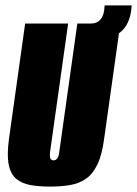

<svg xmlns="http://www.w3.org/2000/svg" viewBox="-20 -678 507 710"><path d="M165 12Q125 12 93.5 6.5Q62 1 41 -16Q20 -33 12.5 -68Q5 -103 13 -163L73 -591H232L165 -115Q164 -104 165 -97Q166 -90 169.5 -87.5Q173 -85 178 -85Q183 -85 187 -87.5Q191 -90 194.5 -97Q198 -104 199 -115L266 -591H425L365 -164Q357 -104 339.5 -68.5Q322 -33 296.5 -16Q271 1 238 6.5Q205 12 165 12ZM286 -525 295 -591H316Q357 -591 365 -638L367 -658H467L465 -638Q456 -575 412 -550Q368 -525 286 -525Z"/></svg>

Font: Alumni Sans Black
Style: Italic
Weight: 900
Italic angle: -8°
Version: Version 1.016